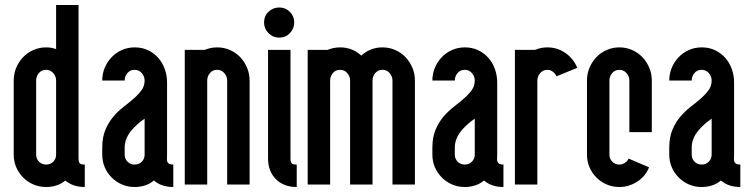

<svg xmlns="http://www.w3.org/2000/svg" viewBox="-20 -740 3000 770"><path d="M125 -120Q125 -103 136.5 -91.5Q148 -80 165 -80Q182 -80 193.5 -91.5Q205 -103 205 -120V-417Q205 -434 193.5 -447Q182 -460 165 -460Q147 -460 136 -447Q125 -434 125 -417ZM35 -417Q35 -444 45 -468Q55 -492 72.5 -510.5Q90 -529 114 -539.5Q138 -550 165 -550Q187 -550 205 -543V-720H295V-105Q295 -90 300 -85Q305 -80 320 -80V10Q298 10 278.5 4Q259 -2 242 -16Q225 -2 205.5 4Q186 10 165 10Q138 10 114.5 0Q91 -10 73 -28Q55 -46 45 -69.5Q35 -93 35 -120Z M675 10Q653 10 633.5 4Q614 -2 597 -16Q580 -2 560.5 4Q541 10 520 10Q493 10 469.5 0Q446 -10 428 -28Q410 -46 400 -69.5Q390 -93 390 -120V-148Q390 -189 402.5 -219Q415 -249 434 -271.5Q453 -294 475 -311Q497 -328 516 -344.5Q535 -361 547.5 -378Q560 -395 560 -417Q560 -434 548.5 -447Q537 -460 520 -460Q502 -460 491 -447Q480 -434 480 -417H390Q390 -444 400 -468Q410 -492 427.5 -510.5Q445 -529 469 -539.5Q493 -550 520 -550Q550 -550 574 -538.5Q598 -527 615 -507.5Q632 -488 641 -462.5Q650 -437 650 -409V-120Q650 -111 649.5 -104Q649 -97 651 -91.5Q653 -86 658.5 -83Q664 -80 675 -80ZM560 -264Q545 -254 531 -241.5Q517 -229 505.5 -215Q494 -201 487 -184Q480 -167 480 -148V-120Q480 -103 491.5 -91.5Q503 -80 520 -80Q537 -80 548.5 -91.5Q560 -103 560 -120Z M851 -460Q833 -460 822 -447Q811 -434 811 -417V0H721V-540H801Q813 -545 825.5 -547.5Q838 -550 851 -550Q878 -550 902 -539.5Q926 -529 943.5 -510.5Q961 -492 971 -468Q981 -444 981 -417V0H891V-417Q891 -434 879.5 -447Q868 -460 851 -460Z M1145 -105Q1145 -90 1150 -85Q1155 -80 1170 -80V10Q1118 10 1086.5 -21.5Q1055 -53 1055 -105V-540H1145ZM1100 -710Q1125 -710 1142.5 -692.5Q1160 -675 1160 -650Q1160 -625 1142.5 -607Q1125 -589 1100 -589Q1075 -589 1057 -607Q1039 -625 1039 -650Q1039 -676 1057 -693Q1075 -710 1100 -710Z M1514 -460Q1496 -460 1485 -447Q1474 -434 1474 -417V0H1384V-417Q1384 -434 1372.5 -447Q1361 -460 1344 -460Q1326 -460 1315 -447Q1304 -434 1304 -417V0H1214V-540H1294Q1306 -545 1318.5 -547.5Q1331 -550 1344 -550Q1393 -550 1429 -517Q1465 -550 1514 -550Q1541 -550 1565 -539.5Q1589 -529 1606.5 -510.5Q1624 -492 1634 -468Q1644 -444 1644 -417V0H1554V-417Q1554 -434 1542.5 -447Q1531 -460 1514 -460Z M1999 10Q1977 10 1957.5 4Q1938 -2 1921 -16Q1904 -2 1884.5 4Q1865 10 1844 10Q1817 10 1793.5 0Q1770 -10 1752 -28Q1734 -46 1724 -69.5Q1714 -93 1714 -120V-148Q1714 -189 1726.5 -219Q1739 -249 1758 -271.5Q1777 -294 1799 -311Q1821 -328 1840 -344.5Q1859 -361 1871.5 -378Q1884 -395 1884 -417Q1884 -434 1872.5 -447Q1861 -460 1844 -460Q1826 -460 1815 -447Q1804 -434 1804 -417H1714Q1714 -444 1724 -468Q1734 -492 1751.5 -510.5Q1769 -529 1793 -539.5Q1817 -550 1844 -550Q1874 -550 1898 -538.5Q1922 -527 1939 -507.5Q1956 -488 1965 -462.5Q1974 -437 1974 -409V-120Q1974 -111 1973.5 -104Q1973 -97 1975 -91.5Q1977 -86 1982.5 -83Q1988 -80 1999 -80ZM1884 -264Q1869 -254 1855 -241.5Q1841 -229 1829.5 -215Q1818 -201 1811 -184Q1804 -167 1804 -148V-120Q1804 -103 1815.5 -91.5Q1827 -80 1844 -80Q1861 -80 1872.5 -91.5Q1884 -103 1884 -120Z M2045 0V-540H2126Q2138 -545 2150 -547.5Q2162 -550 2175 -550Q2215 -550 2247.5 -527.5Q2280 -505 2295 -468L2212 -434Q2207 -445 2197 -452.5Q2187 -460 2175 -460Q2158 -460 2146.5 -447Q2135 -434 2135 -417V0Z M2334 -417Q2334 -444 2344 -468Q2354 -492 2371.5 -510.5Q2389 -529 2413 -539.5Q2437 -550 2464 -550Q2491 -550 2515 -539.5Q2539 -529 2556.5 -510.5Q2574 -492 2584 -468Q2594 -444 2594 -417V-210H2504V-417Q2504 -434 2492.5 -447Q2481 -460 2464 -460Q2446 -460 2435 -447Q2424 -434 2424 -417V-120Q2424 -103 2435.5 -91.5Q2447 -80 2464 -80Q2475 -80 2485.5 -86.5Q2496 -93 2501 -104L2583 -69Q2569 -33 2535.5 -11.5Q2502 10 2464 10Q2437 10 2413.5 0Q2390 -10 2372 -28Q2354 -46 2344 -69.5Q2334 -93 2334 -120V-417Z M2949 10Q2927 10 2907.5 4Q2888 -2 2871 -16Q2854 -2 2834.5 4Q2815 10 2794 10Q2767 10 2743.5 0Q2720 -10 2702 -28Q2684 -46 2674 -69.5Q2664 -93 2664 -120V-148Q2664 -189 2676.5 -219Q2689 -249 2708 -271.5Q2727 -294 2749 -311Q2771 -328 2790 -344.5Q2809 -361 2821.5 -378Q2834 -395 2834 -417Q2834 -434 2822.5 -447Q2811 -460 2794 -460Q2776 -460 2765 -447Q2754 -434 2754 -417H2664Q2664 -444 2674 -468Q2684 -492 2701.5 -510.5Q2719 -529 2743 -539.5Q2767 -550 2794 -550Q2824 -550 2848 -538.5Q2872 -527 2889 -507.5Q2906 -488 2915 -462.5Q2924 -437 2924 -409V-120Q2924 -111 2923.5 -104Q2923 -97 2925 -91.5Q2927 -86 2932.5 -83Q2938 -80 2949 -80ZM2834 -264Q2819 -254 2805 -241.5Q2791 -229 2779.5 -215Q2768 -201 2761 -184Q2754 -167 2754 -148V-120Q2754 -103 2765.5 -91.5Q2777 -80 2794 -80Q2811 -80 2822.5 -91.5Q2834 -103 2834 -120Z"/></svg>

Font: Berliner Wand
Style: Regular
Weight: 400
Designer: Peter Wiegel
Foundry: Peter Wiegel
Version: Version 1.000